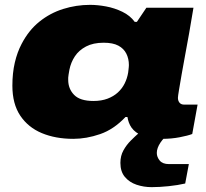

<svg xmlns="http://www.w3.org/2000/svg" viewBox="-20 -560 848 791"><path d="M282 12Q209 12 152.5 -11.5Q96 -35 63.5 -83.5Q31 -132 31 -207Q31 -259 41 -302Q51 -345 69 -379Q98 -435 142 -470.5Q186 -506 240 -523Q294 -540 351 -540Q382 -540 417 -533.5Q452 -527 484 -511.5Q516 -496 535 -470H544L583 -528H777L759 -422Q758 -418 753.5 -392Q749 -366 742 -329Q735 -292 728.5 -254.5Q722 -217 717.5 -190Q713 -163 713 -157Q713 -145 719.5 -137Q726 -129 739 -129H794L772 -8Q754 -1 720 5.5Q686 12 649 12Q597 12 567 -0.5Q537 -13 522 -34Q515 -44 511 -55Q507 -66 505 -78H497Q449 -27 392.5 -7.5Q336 12 282 12ZM365 -144Q398 -144 423 -153.5Q448 -163 465.5 -179Q483 -195 493.5 -216Q504 -237 508 -261Q509 -269 509.5 -274Q510 -279 510.5 -283.5Q511 -288 511 -292Q511 -318 500.5 -339Q490 -360 467.5 -372Q445 -384 407 -384Q364 -384 334.5 -368.5Q305 -353 288.5 -328Q272 -303 266 -273Q264 -260 262.5 -252.5Q261 -245 261 -240Q261 -235 261 -231Q261 -194 285.5 -169Q310 -144 365 -144ZM605 211Q572 211 542.5 201Q513 191 494.5 169Q476 147 476 111Q476 82 488.5 59.5Q501 37 518.5 19.5Q536 2 552 -12H678L677 -8Q656 5 641 27.5Q626 50 626 70Q626 87 638 101.5Q650 116 676 116H758L743 196Q713 203 675 207Q637 211 605 211Z"/></svg>

Font: Archivo Expanded Black
Style: Italic
Weight: 900
Width: 7
Italic angle: -10°
Designer: Hector Gatti
Foundry: Omnibus-Type
Version: Version 2.001